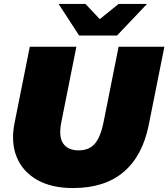

<svg xmlns="http://www.w3.org/2000/svg" viewBox="-20 -937 853 973"><path d="M350 16Q241 16 168 -25.5Q95 -67 64.5 -141.5Q34 -216 54 -315L131 -700H367L291 -319Q276 -245 300 -210Q324 -175 379 -175Q430 -175 459.5 -207.5Q489 -240 505 -319L581 -700H813L734 -305Q703 -148 607 -66Q511 16 350 16ZM381 -757 277 -917H413L536 -787H420L581 -917H725L573 -757Z"/></svg>

Font: Montserrat Thin Black
Style: Italic
Weight: 900
Italic angle: -11.3°
Version: Version 9.000